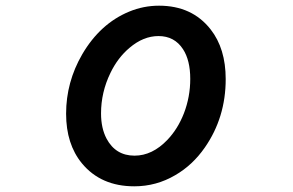

<svg xmlns="http://www.w3.org/2000/svg" viewBox="-20 -611 1040 682"><path d="M544.9 -590.8Q662.1 -590.8 728 -506.8Q781.7 -438.5 781.7 -330.1Q781.7 -193.4 707.5 -86.9Q664.1 -24.4 602.5 11.2Q535.2 50.8 457 50.8Q338.4 50.8 271 -30.8Q214.8 -99.1 214.8 -207Q214.8 -319.3 272 -418Q335.9 -527.3 439 -569.8Q489.7 -590.8 544.9 -590.8ZM543 -482.9Q489.3 -482.9 440.4 -441.4Q398.4 -406.2 372.1 -351.6Q338.9 -283.2 338.9 -208Q338.9 -155.8 358.4 -118.7Q390.6 -58.1 458 -58.1Q521 -58.1 574.7 -114.3Q611.8 -153.3 633.3 -208.5Q655.8 -267.1 655.8 -330.6Q655.8 -397 629.9 -436.5Q599.6 -482.9 543 -482.9Z"/></svg>

Font: BIZ UDGothic
Style: Bold
Weight: 700
Monospace: yes
Designer: TypeBank Co., Ltd.
Foundry: Morisawa Inc.
Version: Version 1.05